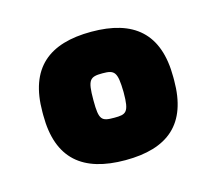

<svg xmlns="http://www.w3.org/2000/svg" viewBox="-59 -742 512 455"><g transform="rotate(-15 197.5 -514.5)"><path d="M37 -518V-510C37 -403 94 -357 198 -357C302 -357 358 -403 358 -510V-518C358 -626 301 -672 198 -672C94 -672 37 -626 37 -518ZM161 -513V-515C161 -564 167 -570 198 -570C228 -570 234 -564 235 -515V-513C235 -464 227 -461 198 -461C167 -461 161 -465 161 -513Z"/></g></svg>

Font: LT Wave Text Black
Style: Regular
Weight: 900
Designer: Daniel Lyons
Version: Version 2.5 (Glyphs App)